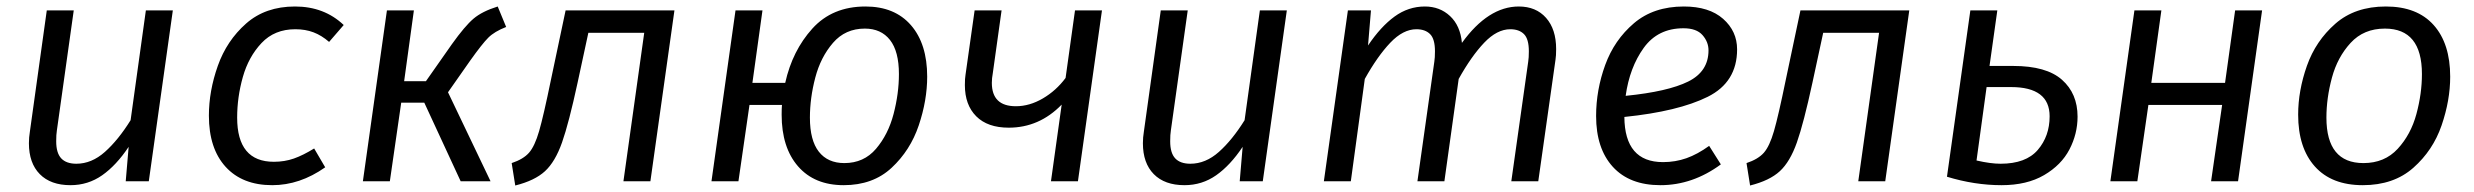

<svg xmlns="http://www.w3.org/2000/svg" viewBox="-20 -558 7616 591"><path d="M69 -117Q69 -135 72 -153L124 -526H207L155 -156Q153 -144 153 -123Q153 -87 168.5 -70.5Q184 -54 215 -54Q262 -54 303 -90.5Q344 -127 382 -188L429 -526H512L438 0H367L376 -106Q338 -49 294.5 -18.5Q251 12 197 12Q136 12 102.5 -22Q69 -56 69 -117Z M1038 -481 993 -429Q970 -449 945 -458.5Q920 -468 889 -468Q825 -468 785 -425.5Q745 -383 727.5 -321Q710 -259 710 -196Q710 -60 823 -60Q856 -60 884.5 -70Q913 -80 947 -101L981 -43Q903 12 818 12Q726 12 674.5 -44.5Q623 -101 623 -202Q623 -278 650.5 -355.5Q678 -433 737.5 -485.5Q797 -538 888 -538Q978 -538 1038 -481Z M1538 -475Q1502 -461 1483 -442Q1464 -423 1427 -371L1359 -274L1490 0H1398L1286 -242H1215L1180 0H1097L1171 -526H1254L1224 -308H1291L1371 -422Q1411 -478 1437.5 -500.5Q1464 -523 1512 -538Z M1982 0H1899L1963 -457H1791L1758 -304Q1731 -179 1710 -119.5Q1689 -60 1657.5 -31Q1626 -2 1566 13L1555 -56Q1591 -68 1608.5 -88Q1626 -108 1639.5 -154.5Q1653 -201 1676 -313L1721 -526H2056Z M2834 -322Q2834 -249 2808 -172Q2782 -95 2724.5 -41.5Q2667 12 2577 12Q2487 12 2436.5 -46Q2386 -104 2386 -205Q2386 -225 2387 -235H2287L2253 0H2170L2244 -526H2327L2296 -303H2397Q2419 -402 2480.5 -470Q2542 -538 2644 -538Q2734 -538 2784 -480.5Q2834 -423 2834 -322ZM2747 -330Q2747 -400 2719.5 -435Q2692 -470 2642 -470Q2582 -470 2544 -426Q2506 -382 2489.5 -319Q2473 -256 2473 -196Q2473 -126 2500.5 -91Q2528 -56 2579 -56Q2639 -56 2676.5 -100Q2714 -144 2730.5 -207Q2747 -270 2747 -330Z M3298 0H3215L3248 -236Q3179 -165 3085 -165Q3020 -165 2985 -200Q2950 -235 2950 -296Q2950 -317 2952 -328L2980 -526H3063L3036 -333Q3033 -317 3033 -303Q3033 -231 3107 -231Q3149 -231 3190 -255Q3231 -279 3260 -318L3289 -526H3372Z M3498 -117Q3498 -135 3501 -153L3553 -526H3636L3584 -156Q3582 -144 3582 -123Q3582 -87 3597.5 -70.5Q3613 -54 3644 -54Q3691 -54 3732 -90.5Q3773 -127 3811 -188L3858 -526H3941L3867 0H3796L3805 -106Q3767 -49 3723.5 -18.5Q3680 12 3626 12Q3565 12 3531.5 -22Q3498 -56 3498 -117Z M4770 -407Q4770 -386 4768 -374L4715 0H4632L4684 -368Q4686 -380 4686 -400Q4686 -438 4671 -453Q4656 -468 4629 -468Q4588 -468 4548.5 -426.5Q4509 -385 4470 -315L4426 0H4343L4395 -368Q4397 -380 4397 -400Q4397 -438 4382 -453Q4367 -468 4340 -468Q4299 -468 4259.5 -426.5Q4220 -385 4181 -315L4138 0H4055L4129 -526H4200L4191 -418Q4230 -476 4272.5 -507Q4315 -538 4366 -538Q4412 -538 4443.5 -508.5Q4475 -479 4480 -426Q4561 -538 4655 -538Q4708 -538 4739 -503Q4770 -468 4770 -407Z M4980 -198Q4981 -59 5099 -59Q5137 -59 5171 -71Q5205 -83 5241 -109L5277 -52Q5190 12 5091 12Q4996 12 4944.5 -44.5Q4893 -101 4893 -201Q4893 -281 4921 -358Q4949 -435 5009.5 -486.5Q5070 -538 5163 -538Q5241 -538 5284 -500Q5327 -462 5327 -406Q5327 -305 5236.5 -260Q5146 -215 4980 -198ZM5239 -403Q5239 -429 5220.5 -450Q5202 -471 5162 -471Q5083 -471 5039.5 -410.5Q4996 -350 4984 -263Q5114 -276 5176.5 -307Q5239 -338 5239 -403Z M5783 0H5700L5764 -457H5592L5559 -304Q5532 -179 5511 -119.5Q5490 -60 5458.5 -31Q5427 -2 5367 13L5356 -56Q5392 -68 5409.5 -88Q5427 -108 5440.5 -154.5Q5454 -201 5477 -313L5522 -526H5857Z M6375 -199Q6375 -146 6350 -98Q6325 -50 6272 -19Q6219 12 6141 12Q6058 12 5973 -14L6045 -526H6128L6104 -355H6177Q6279 -355 6327 -312.5Q6375 -270 6375 -199ZM6289 -200Q6289 -290 6170 -290H6095L6064 -64Q6107 -54 6138 -54Q6216 -54 6252.5 -96.5Q6289 -139 6289 -200Z M6820 -235H6593L6559 0H6476L6550 -526H6633L6602 -303H6829L6860 -526H6943L6869 0H6786Z M7054 -205Q7054 -279 7081 -355.5Q7108 -432 7168.5 -485Q7229 -538 7324 -538Q7420 -538 7471 -481Q7522 -424 7522 -322Q7522 -249 7495.5 -172Q7469 -95 7408.5 -41.5Q7348 12 7253 12Q7157 12 7105.5 -45.5Q7054 -103 7054 -205ZM7435 -330Q7435 -470 7321 -470Q7256 -470 7215.5 -426Q7175 -382 7158 -319Q7141 -256 7141 -196Q7141 -56 7255 -56Q7320 -56 7360.5 -100Q7401 -144 7418 -207Q7435 -270 7435 -330Z"/></svg>

Font: FiraGO Book
Style: Italic
Weight: 350
Italic angle: -8°
Designer: bBox Type GmbH
Foundry: bBox Type GmbH
Version: Version 1.001